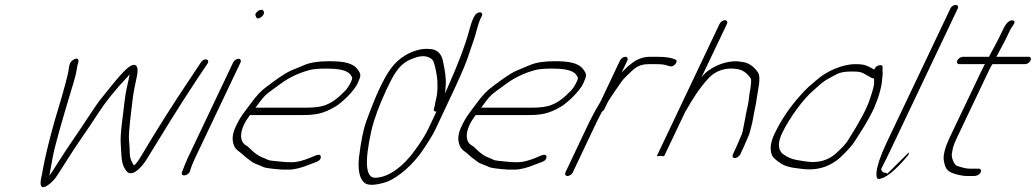

<svg xmlns="http://www.w3.org/2000/svg" viewBox="-20 -714 4213 781"><path d="M272.7 -467C266.1 -462 261.9 -452 260.2 -437C256.7 -407 241.5 -359 232.4 -324C190.1 -187 163.6 -81 151.2 -7C137.1 47 147.7 61 182.2 34C186.2 31 192.1 25 199.6 17C207.2 9 222.7 -15 247.1 -54C299.9 -139 327.7 -173 382.6 -258C409.9 -300 448 -348 499.1 -402C503.4 -406 505.6 -410 507.3 -412C506.7 -407 503.9 -392 498 -367C492.1 -342 488.2 -317 485.6 -293C481.1 -247 467.8 -170 471.1 -130C474.9 -82 470.3 -42 498.4 -14C521.7 4 556.8 -34 577.2 -67C646.9 -180 697.8 -265 780.3 -390L823.9 -455C835.9 -474 809.8 -480 797.8 -461L753.9 -395C680.4 -286 611.6 -176 551.7 -75C541.3 -58 532.9 -47 525 -41C516.1 -54 508.5 -68 507.8 -91C507.5 -106 506.9 -123 504.9 -142C501.6 -176 513.6 -255 518.5 -302C523.1 -342 529.4 -368 537.1 -405C545.4 -444 534 -468 495.2 -434C481.4 -422 459.8 -398 430.1 -361L393.9 -316C379.2 -298 362.6 -274 343.1 -244C307.8 -189 251.8 -110 217.4 -55C200.9 -28 187.8 -9 180.7 1C181.3 -4 186.2 -29 194.4 -74C202.6 -119 229 -212 272.2 -355C284.3 -393 290.2 -418 291.6 -429C293.1 -440 295.3 -450 297.5 -457C304.2 -475 292.7 -483 272.7 -467Z M928.4 -460 743.1 -70C739.3 -61 735.4 -52 731.6 -43L720.1 -13C714.1 6 746.4 2 752.4 -17L755.5 -27C758.7 -37 764.1 -51 773.1 -70L958.4 -460C962 -468 958.2 -475 950.2 -475C942.2 -475 932 -468 928.4 -460ZM1030.8 -670C1020.6 -663 1016.4 -656 1020.2 -649C1022.7 -638 1030.1 -636 1041.6 -644C1064.4 -659 1052.3 -684 1030.8 -670Z M1019.3 -276C1033 -294 1044.3 -311 1059.1 -326C1066.3 -333 1086 -348 1119.6 -372C1154.8 -398 1195.2 -418 1243 -430C1255.9 -433 1277.5 -435 1308.5 -435C1347.5 -435 1391.3 -431 1405.6 -410C1414.5 -397 1415.8 -398 1404.3 -374C1399.1 -364 1392.9 -354 1384.1 -345C1356.9 -316 1330.9 -297 1307.1 -288C1289.5 -280 1262.3 -276 1225.3 -276ZM996.8 -246H1210.8C1261.8 -246 1294.4 -251 1343.5 -280C1369.3 -295 1419.1 -342 1434.3 -374C1450 -408 1448.3 -412 1436 -430C1416.8 -458 1379 -465 1318 -465C1276 -465 1243.4 -460 1219.3 -450C1202.1 -443 1183.5 -435 1166.3 -428C1135.2 -415 1096.7 -385 1070.7 -366C1040.8 -344 1027.3 -330 999.3 -292C971 -253 960.1 -244 938.9 -199C924.8 -170 922.5 -144 932.3 -121C939.6 -103 957.4 -96 970.2 -83C980.1 -73 991.9 -66 1003 -57C1013.2 -48 1040 -41 1052.8 -34C1059.8 -31 1085.5 -27 1129.6 -24H1154.6C1177.6 -24 1205.8 -31 1242.5 -46L1268.7 -56C1280.3 -61 1285.2 -67 1285 -76C1283.8 -91 1268.6 -84 1240.8 -72C1211 -60 1187.1 -54 1167.1 -54C1137.1 -54 1110.3 -58 1088 -60C1066.6 -62 1068.9 -66 1046.4 -74C1033 -79 1016.5 -90 997.5 -109C992 -114 987.6 -119 981.6 -122C957 -136 954.1 -168 972.4 -207C981.5 -226 988.7 -233 996.8 -246Z M1910.2 -649 1905.4 -640C1899.9 -629 1894.5 -612 1888.2 -589C1875.1 -538 1847.1 -462 1801.8 -360C1797.3 -349 1792.5 -340 1790.6 -334C1791.2 -339 1791.3 -349 1792.8 -363C1795.5 -397 1789.7 -426 1783.9 -455C1778.5 -495 1758.8 -515 1723.8 -515C1695.5 -517 1662.9 -509 1628.6 -489C1579.1 -459 1554.2 -418 1521 -348C1508.5 -321 1490.6 -277 1468.6 -217C1458.4 -188 1448.3 -140 1440.1 -73C1435 -19 1443.3 15 1464.2 31C1479 41 1507.4 40 1549.5 27C1565 22 1585.5 11 1610.5 -8C1635.5 -27 1661.4 -52 1686.9 -85C1717.5 -128 1739.5 -163 1751.8 -189L1800.6 -293C1842.1 -380 1869.8 -442 1881.8 -477C1893.9 -512 1902.1 -538 1907.8 -553C1917.1 -579 1923.1 -614 1935.4 -640L1940.2 -649C1943.7 -657 1939.9 -664 1931.9 -664C1923.9 -664 1913.7 -657 1910.2 -649ZM1755.2 -260 1721.8 -189C1703.1 -149 1655.6 -84 1642.4 -71C1610.8 -34 1558.2 9 1505.2 9C1467.2 9 1462.4 -55 1490.5 -182C1501.7 -230 1522.7 -287 1553.6 -353C1580 -408 1599.7 -445 1637.3 -466C1654.2 -475 1660.5 -476 1676.4 -482C1704.6 -489 1724.3 -485 1738.9 -471C1748.1 -462 1758.8 -401 1759 -386C1759.4 -368 1761.1 -342 1754.9 -316C1750.5 -299 1749.1 -288 1747.8 -281L1744.7 -271C1743.5 -264 1746.2 -260 1755.2 -260Z M1937.3 -276C1951 -294 1962.3 -311 1977.1 -326C1984.3 -333 2004 -348 2037.6 -372C2072.8 -398 2113.2 -418 2161 -430C2173.9 -433 2195.5 -435 2226.5 -435C2265.5 -435 2309.3 -431 2323.6 -410C2332.5 -397 2333.8 -398 2322.3 -374C2317.1 -364 2310.9 -354 2302.1 -345C2274.9 -316 2248.9 -297 2225.1 -288C2207.5 -280 2180.3 -276 2143.3 -276ZM1914.8 -246H2128.8C2179.8 -246 2212.4 -251 2261.5 -280C2287.3 -295 2337.1 -342 2352.3 -374C2368 -408 2366.3 -412 2354 -430C2334.8 -458 2297 -465 2236 -465C2194 -465 2161.4 -460 2137.3 -450C2120.1 -443 2101.5 -435 2084.3 -428C2053.2 -415 2014.7 -385 1988.7 -366C1958.8 -344 1945.3 -330 1917.3 -292C1889 -253 1878.1 -244 1856.9 -199C1842.8 -170 1840.5 -144 1850.3 -121C1857.6 -103 1875.4 -96 1888.2 -83C1898.1 -73 1909.9 -66 1921 -57C1931.2 -48 1958 -41 1970.8 -34C1977.8 -31 2003.5 -27 2047.6 -24H2072.6C2095.6 -24 2123.8 -31 2160.5 -46L2186.7 -56C2198.3 -61 2203.2 -67 2203 -76C2201.8 -91 2186.6 -84 2158.8 -72C2129 -60 2105.1 -54 2085.1 -54C2055.1 -54 2028.3 -58 2006 -60C1984.6 -62 1986.9 -66 1964.4 -74C1951 -79 1934.5 -90 1915.5 -109C1910 -114 1905.6 -119 1899.6 -122C1875 -136 1872.1 -168 1890.4 -207C1899.5 -226 1906.7 -233 1914.8 -246Z M2502 -468 2423.5 -302C2406.6 -274 2390.5 -245 2376.3 -216L2280.1 -13C2276.6 -5 2280.4 2 2288.4 2C2296.4 2 2306.6 -5 2310.1 -13L2406.3 -216C2412.4 -229 2419.2 -241 2424.7 -252L2427.9 -259C2432.8 -262 2435.8 -265 2438.4 -270L2452.9 -300C2460.6 -312 2470.7 -328 2485.3 -349C2502.9 -373 2509.4 -387 2527.7 -404C2556 -430 2571.2 -453 2617.2 -453H2651.2C2667.2 -453 2680.9 -452 2692.6 -448C2704.4 -444 2711.1 -443 2715.7 -445C2730.6 -451 2738.6 -470 2726.2 -472C2712.5 -479 2688.7 -483 2654.7 -483H2624.7C2597.7 -483 2574.2 -475 2550.5 -457C2530.8 -442 2524.5 -435 2508.5 -419L2532 -468C2535.5 -476 2531.7 -483 2523.7 -483C2515.7 -483 2505.5 -476 2502 -468Z M2991.2 -86 3006.9 -120 3025.5 -163C3028.8 -170 3033.1 -187 3039.7 -214L3044.3 -238C3045.8 -246 3047.3 -257 3050.4 -270C3055.6 -293 3058.9 -319 3062.2 -339C3070.8 -382 3071 -408 3063.5 -419C3046.4 -444 3025.1 -459 2999.1 -462C2986.7 -464 2975.3 -466 2957.7 -464C2928.8 -461 2899.6 -451 2872.2 -434C2852.4 -422 2846.2 -415 2833.2 -399L2937.1 -617C2940.6 -625 2936.8 -632 2928.8 -632C2920.8 -632 2910.6 -625 2907.1 -617L2652.6 -81C2651.7 -78 2656.7 -78 2667.3 -80C2676.7 -78 2681.7 -78 2682.6 -81L2766.3 -257C2797.6 -312 2824.2 -355 2865.2 -399C2869.4 -403 2876.6 -410 2886.5 -416C2911.6 -432 2943.8 -439 2978.9 -433C3000 -430 3017.2 -418 3032.5 -397C3037.6 -391 3035.7 -369 3028.3 -330C3027.1 -323 3026.6 -315 3025.4 -305C3023.4 -289 3012.8 -246 3010.7 -230L3005.8 -205C3001.9 -183 2998.8 -170 2996.2 -165L2976.9 -120L2961.2 -86C2957.7 -78 2960.4 -71 2968.4 -71C2976.4 -71 2987.7 -78 2991.2 -86Z M3535.6 -394C3534.9 -392 3536 -386 3535.6 -375C3535.1 -364 3528.8 -341 3516.4 -305C3504.1 -269 3475 -215 3429.2 -143C3420.8 -129 3404.4 -112 3380.5 -90C3347 -60 3304.5 -49 3252.3 -58C3210.6 -65 3195.6 -65 3161.5 -90C3144.1 -108 3144 -136 3161.7 -173C3191.3 -235 3249 -313 3288.4 -346C3297.9 -354 3307.8 -363 3318.9 -373C3340.6 -391 3356.8 -398 3383.3 -412C3397.8 -420 3416.7 -423 3443.7 -423C3473.7 -423 3481.7 -423 3504.3 -409C3519.5 -400 3528.9 -395 3535.6 -394ZM3536.3 -431C3532.9 -433 3528.5 -435 3523.5 -438C3504.3 -447 3499.2 -453 3458.2 -453C3406.2 -453 3342.1 -424 3303.3 -390L3270.5 -362C3260.6 -353 3247.5 -340 3234.8 -325C3191.6 -277 3157.1 -225 3131.1 -171C3114 -136 3110.8 -107 3119.6 -84C3122.7 -75 3134.9 -63 3158.2 -48C3167.3 -42 3182.4 -36 3204.1 -32L3233.9 -28C3298.7 -18 3353.4 -33 3399.7 -75C3426.9 -101 3445.6 -122 3455.3 -137C3483.2 -181 3506.7 -214 3535.9 -275C3556.8 -325 3567.7 -366 3568.8 -398C3569.4 -406 3571.9 -414 3569.8 -420L3570.1 -440C3571 -449 3564.6 -451 3551.3 -447C3544.7 -445 3540.1 -440 3536.3 -431Z M3606.4 -112 3875.7 -679C3879.5 -688 3875.4 -694 3867.4 -694C3859.4 -694 3849.5 -688 3845.7 -679L3585.7 -132C3531.1 -16 3544.6 14 3552.6 14C3578.6 14 3620.4 -17 3675.9 -85L3676.7 -94L3587.9 -6C3591.5 -11 3577.8 -12 3576.8 -12C3569.8 -12 3563 -22 3564.9 -28C3572.6 -43 3593.6 -84 3606.4 -112Z M3969.1 -13C3972.6 -21 3968.9 -28 3960.9 -28H3949.9H3922.9C3911.9 -28 3895.1 -32 3873.3 -39C3860.6 -43 3849.4 -74 3851.8 -88C3855.8 -110 3854.7 -116 3872.7 -154L4001.1 -424C4007.8 -439 4014 -449 4017.2 -453H4150.2C4158.2 -453 4168.4 -460 4172 -468C4175.5 -476 4172.7 -483 4164.7 -483H4032.7C4034 -484 4034.3 -485 4034.7 -486L4069.2 -551L4089.5 -593C4095.6 -606 4118.6 -628 4099.5 -631C4086.1 -633 4072.3 -621 4059.5 -593L4039.2 -551L4005.3 -488C4004.3 -485 4004 -484 4002.7 -483H3896.7C3888.7 -483 3877.5 -476 3874 -468C3870.4 -460 3874.2 -453 3882.2 -453H3987.2C3985.9 -452 3984.6 -451 3984.3 -450L3967.2 -415L3842.7 -154C3824 -114 3816.2 -83 3818.9 -63C3821.6 -43 3827.2 -29 3835.6 -21C3847.8 -9 3887.4 2 3915.4 2H3941.4C3953.4 2 3963.9 -3 3969.1 -13Z"/></svg>

Font: MewTooHand
Style: UltIta
Weight: 400
Designer: Mew Too, Robert Jablonski
Version: Version 0.77